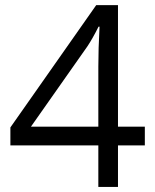

<svg xmlns="http://www.w3.org/2000/svg" viewBox="-20 -738 612 758"><path d="M551.8 -164.1H445.8V0H368.2V-164.1H21V-234.9L359.9 -717.8H445.8V-237.8H551.8ZM368.2 -237.8V-475.1Q368.2 -544.9 373 -632.8H369.1Q345.7 -585.9 325.2 -555.2L102.1 -237.8Z"/></svg>

Font: f01836669
Style: Regular
Weight: 400
Foundry: Ascender Corporation
Version: Version 1.10